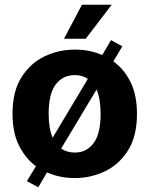

<svg xmlns="http://www.w3.org/2000/svg" viewBox="-20 -742 628 813"><path d="M94 25 132 -38Q88 -71 60.5 -125.5Q33 -180 33 -260Q33 -355 71 -415Q109 -475 169 -503.5Q229 -532 297 -532Q360 -532 413 -509L450 -572L498 -546L460 -482Q505 -450 532.5 -395Q560 -340 560 -260Q560 -165 522 -105Q484 -45 424 -16.5Q364 12 297 12Q233 12 179 -12L142 51ZM186 -260Q186 -198 203 -159L352 -408Q329 -424 297 -424Q246 -424 216 -384.5Q186 -345 186 -260ZM297 -96Q346 -96 376 -135.5Q406 -175 406 -260Q406 -323 389 -363L239 -113Q263 -96 297 -96ZM251 -578 327 -722H453L343 -578Z"/></svg>

Font: Murecho SemiBold
Style: Regular
Weight: 600
Designer: Neil Summerour
Foundry: Positype
Version: Version 1.010; ttfautohint (v1.8.3)